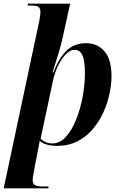

<svg xmlns="http://www.w3.org/2000/svg" viewBox="-53 -780 656 1040"><path d="M160 -668Q163 -683 164.5 -695Q166 -707 166 -714Q166 -734 156 -742Q146 -750 119 -750H96L99 -760H327L288 -583Q278 -538 264 -491Q250 -444 232 -388H237Q261 -457 303.5 -501.5Q346 -546 413 -546Q475 -546 513 -502Q551 -458 551 -368Q551 -323 540 -271.5Q529 -220 506.5 -170.5Q484 -121 449 -80Q414 -39 366 -14.5Q318 10 257 10Q223 10 200 3Q177 -4 162 -17Q160 -4 157.5 8Q155 20 152 36L130 151Q128 164 126 175.5Q124 187 124 195Q124 217 137.5 223.5Q151 230 179 230H210L209 240H-33ZM230 -3Q271 -3 303.5 -38.5Q336 -74 359 -131Q382 -188 394.5 -255Q407 -322 407 -385Q407 -448 394 -479Q381 -510 352 -510Q325 -510 300.5 -483Q276 -456 258.5 -417Q241 -378 234 -343L167 -29Q176 -19 192.5 -11Q209 -3 230 -3Z"/></svg>

Font: Noto Serif Display SemiCondensed
Style: Bold Italic
Weight: 700
Width: 4
Italic angle: -12°
Designer: Monotype Design Team
Foundry: Monotype Imaging Inc.
Version: Version 2.009